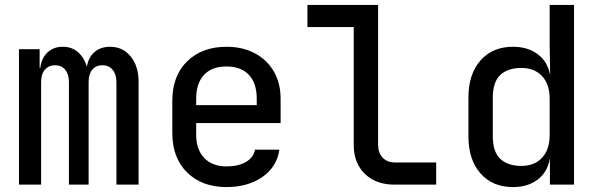

<svg xmlns="http://www.w3.org/2000/svg" viewBox="-20 -750 2440 780"><path d="M57 0V-550H141V-475H144Q148 -513 172.5 -536.5Q197 -560 235 -560Q272 -560 297 -538Q322 -516 333 -479Q339 -517 364 -538.5Q389 -560 427 -560Q479 -560 511 -520.5Q543 -481 543 -418V0H453V-417Q453 -448 437.5 -466.5Q422 -485 396 -485Q370 -485 355 -467Q340 -449 340 -417V0H260V-417Q260 -448 245 -466.5Q230 -485 204 -485Q178 -485 162.5 -467Q147 -449 147 -417V0Z M900 10Q801 10 740.5 -49Q680 -108 680 -210V-340Q680 -442 740.5 -501Q801 -560 900 -560Q966 -560 1015.5 -533.5Q1065 -507 1092.5 -459.5Q1120 -412 1120 -349V-250H777V-202Q777 -142 810 -108Q843 -74 900 -74Q948 -74 979 -92Q1010 -110 1016 -142H1115Q1105 -72 1046 -31Q987 10 900 10ZM777 -349V-323H1023V-349Q1023 -412 991 -446Q959 -480 900 -480Q841 -480 809 -446Q777 -412 777 -349Z M1582 0Q1507 0 1462 -44Q1417 -88 1417 -161V-640H1229V-730H1516V-162Q1516 -129 1534.5 -109.5Q1553 -90 1585 -90H1752V0Z M2064 10Q1981 10 1932 -45.5Q1883 -101 1883 -196V-354Q1883 -449 1932 -504.5Q1981 -560 2064 -560Q2125 -560 2165.5 -529Q2206 -498 2215 -444L2213 -572V-730H2312V0H2214V-107Q2205 -52 2165 -21Q2125 10 2064 10ZM2098 -76Q2151 -76 2182 -109Q2213 -142 2213 -202V-348Q2213 -408 2182 -441Q2151 -474 2098 -474Q2043 -474 2012.5 -445.5Q1982 -417 1982 -353V-197Q1982 -133 2012.5 -104.5Q2043 -76 2098 -76Z"/></svg>

Font: JetBrains Mono NL Medium
Style: Regular
Weight: 500
Monospace: yes
Designer: Philipp Nurullin, Konstantin Bulenkov
Foundry: JetBrains
Version: Version 2.305; ttfautohint (v1.8.4.7-5d5b)